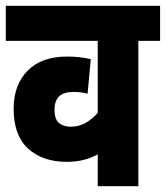

<svg xmlns="http://www.w3.org/2000/svg" viewBox="-20 -642 572 662"><path d="M532 -501H457V0H317V-110Q272 -84 210 -84Q127 -84 77 -129.5Q27 -175 27 -267Q27 -349 75 -398Q123 -447 211 -447Q256 -447 293 -438L282 -319Q271 -322 259 -323.5Q247 -325 232 -325Q168 -325 168 -264Q168 -229 184.5 -217Q201 -205 223 -205Q252 -205 275.5 -218.5Q299 -232 317 -253V-501H0V-622H532Z"/></svg>

Font: Noto Sans Condensed ExtraBold
Style: Regular
Weight: 800
Width: 3
Designer: Monotype Design Team
Foundry: Monotype Imaging Inc.
Version: Version 2.013; ttfautohint (v1.8.4.7-5d5b)